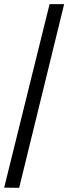

<svg xmlns="http://www.w3.org/2000/svg" viewBox="-20 -780 328 922"><path d="M0 121 72 122 288 -760H218Z"/></svg>

Font: Noto Serif Test
Style: Bold
Weight: 700
Version: Version 1.000